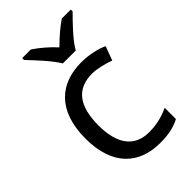

<svg xmlns="http://www.w3.org/2000/svg" viewBox="-232 -850 945 945"><g transform="rotate(-45 240.0 -378.0)"><path d="M238 -606H328C352 -651 415 -715 453 -753V-766H391C356 -743 318 -710 282 -674C249 -710 210 -743 175 -766H115V-753C151 -715 212 -651 238 -606ZM300 10C361 10 402 0 438 -19V-97C401 -80 357 -66 299 -66C198 -66 146 -137 146 -266C146 -400 197 -469 304 -469C341 -469 388 -456 420 -444L447 -517C415 -533 360 -546 306 -546C162 -546 55 -463 55 -265C55 -75 157 10 300 10Z"/></g></svg>

Font: Noto Sans Arabic UI
Style: Regular
Weight: 400
Designer: Monotype Design Team, Nadine Chahine and Nizar Qandah
Foundry: Monotype Imaging Inc.
Version: Version 2.010